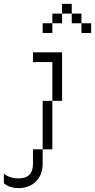

<svg xmlns="http://www.w3.org/2000/svg" viewBox="-70 -770 490 990"><path d="M200 -250H150V0H200ZM-50 175C-50 175 -25 200 25 200C100 200 150 150 150 75V0H100V75C100 125 75 150 25 150C-25 150 -50 125 -50 125ZM100 -450H200V-250H250V-500H100ZM150 -600H200V-650H150ZM200 -650H250V-700H200ZM250 -700H300V-750H250ZM300 -650H350V-700H300ZM350 -600H400V-650H350Z"/></svg>

Font: LS-VG5000 Light Shifted
Style: Regular
Weight: 400
Designer: Justin Bihan, 2021
Foundry: Justin Bihan, 2021
Version: Version 1.000;Glyphs 3.1.2 (3151)